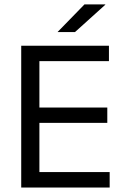

<svg xmlns="http://www.w3.org/2000/svg" viewBox="-20 -845 563 865"><path d="M157.5 0H75.6V-639H157.5ZM474.1 0H100.2V-69.7H474.1ZM463.4 -291.5H122.5V-360.4H463.4ZM470.8 -569.7H99.6V-639H470.8ZM239.9 -701.3 360.5 -825.1H454.4V-823.7L317.7 -700.4H239.9Z"/></svg>

Font: Anek Malayalam Medium
Style: Regular
Weight: 500
Designer: Maithili Shingre (Malayalam) & Yesha Goshar (Latin)
Foundry: Ek Type
Version: Version 1.003